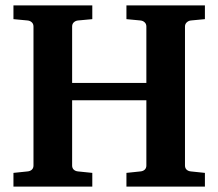

<svg xmlns="http://www.w3.org/2000/svg" viewBox="-20 -691 809 711"><path d="M738.8 0H448.2V-50.8L500 -56.2Q509.8 -57.1 515.9 -62.7Q522 -68.4 522 -78.1V-319.8H247.1V-78.1Q247.1 -68.4 253.2 -62.7Q259.3 -57.1 269 -56.2L321.8 -50.8V0H29.8V-50.8L82 -56.2Q91.8 -57.1 97.9 -62.7Q104 -68.4 104 -78.1V-592.8Q104 -602.5 97.7 -608.4Q91.3 -614.3 82 -615.2L29.8 -620.1V-670.9H321.8V-620.1L269 -615.2Q259.8 -614.3 253.4 -608.4Q247.1 -602.5 247.1 -592.8V-383.8H522V-592.8Q522 -602.5 515.6 -608.4Q509.3 -614.3 500 -615.2L448.2 -620.1V-670.9H738.8V-620.1L687 -615.2Q678.2 -614.3 671.6 -608.2Q665 -602.1 665 -592.8V-78.1Q665 -68.4 671.1 -62.7Q677.2 -57.1 687 -56.2L738.8 -50.8Z"/></svg>

Font: Veleka
Style: Bold
Weight: 700
Designer: Stefan Peev, Context Ltd, 2016; SIL International, 1997-2014.
Foundry: Stefan Peev, Context Ltd, 2016
Version: Version 1.000